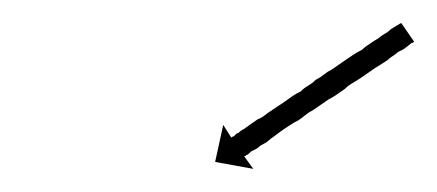

<svg xmlns="http://www.w3.org/2000/svg" viewBox="-20 -330 378 166"><path d="M336 -293Q335 -292 331 -289Q330 -288 328 -287Q326 -286 324 -285Q322 -283 319.5 -281.5Q317 -280 315 -278Q309 -274 304 -271Q301 -269 297.5 -266.5Q294 -264 291 -262Q288 -260 284.5 -258Q281 -256 278 -253Q275 -251 271.5 -248.5Q268 -246 264 -244Q261 -242 257.5 -239.5Q254 -237 251 -235Q247 -233 244 -230.5Q241 -228 238 -226Q234 -224 231 -222Q228 -220 225 -218Q222 -216 219.5 -214Q217 -212 214 -210Q212 -208 209.5 -206.5Q207 -205 205 -204Q203 -202 201 -201Q199 -200 197 -199Q196 -198 195 -197Q194 -196 193 -196Q192 -195 192 -195Q192 -195 191 -195L199 -184L166 -190L173 -222L180 -211Q180 -211 180.5 -211.5Q181 -212 182 -212Q183 -213 184 -214Q185 -215 186 -215Q188 -217 190 -218Q192 -219 193 -220Q196 -222 198 -223.5Q200 -225 203 -227Q206 -228 208.5 -230Q211 -232 214 -234Q217 -236 220 -238Q223 -240 226 -242Q230 -245 233 -247Q236 -249 240 -251Q243 -254 246.5 -256Q250 -258 253 -261Q257 -263 260 -265.5Q263 -268 267 -270Q270 -272 273.5 -274.5Q277 -277 280 -279Q283 -281 286 -283Q289 -285 293 -287Q295 -289 298 -291Q301 -293 304 -295Q306 -296 308.5 -298Q311 -300 313 -301Q315 -302 316.5 -303.5Q318 -305 320 -306Q323 -308 325 -309Q326 -310 327 -310L338 -294Q337 -293 337 -293Q337 -293 336 -293Z"/></svg>

Font: FRB American Cursive Just Arrows Black
Style: Bold Italic
Weight: 900
Italic angle: -25°
Version: Version 2.0;Modular Font Editor K font №1